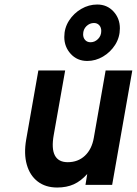

<svg xmlns="http://www.w3.org/2000/svg" viewBox="-20 -826 611 858"><path d="M235.6 12Q183.5 12 148.5 -14.9Q113.5 -41.8 99.8 -90.1Q86 -138.4 97 -202.2L151.4 -511H271.2L220.2 -223.2Q209.2 -162 225.1 -131.6Q241 -101.2 282.6 -101.2Q328.5 -101.2 359.4 -130.1Q390.3 -159 399.2 -210.2L452 -511H571.2L481.2 0H362L369.8 -48.4Q341.7 -17 309.8 -2.5Q277.9 12 235.6 12ZM370.1 -553.6Q324.9 -553.6 296.1 -585.2Q267.3 -616.7 267.3 -660.8Q267.3 -700.8 288.4 -733.8Q309.5 -766.7 343.1 -786.2Q376.8 -805.8 414.5 -805.8Q458.6 -805.8 487.2 -774.7Q515.7 -743.6 515.7 -699.4Q515.7 -659.3 494.8 -626.1Q473.8 -593 440.5 -573.3Q407.1 -553.6 370.1 -553.6ZM384.7 -637.2Q403.4 -637.2 417.9 -651.6Q432.5 -666 432.5 -687.6Q432.5 -703.6 423.4 -713.4Q414.4 -723.2 399.9 -723.2Q380.8 -723.2 366.1 -709Q351.5 -694.7 351.5 -672.4Q351.5 -657.4 360.4 -647.3Q369.4 -637.2 384.7 -637.2Z"/></svg>

Font: Overpass
Style: Italic
Weight: 400
Italic angle: -10°
Designer: Delve Withrington, Dave Bailey, Thomas Jockin
Foundry: Delve Fonts LLC
Version: Version 4.000